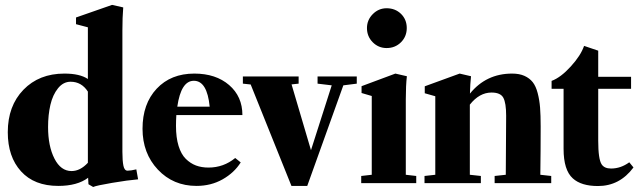

<svg xmlns="http://www.w3.org/2000/svg" viewBox="-20 -746 2617 782"><path d="M359.4 15.6 340.3 4.4 338.9 -22Q294.9 11.2 217.3 11.2Q119.6 11.2 65.7 -48.1Q11.7 -107.4 11.7 -207.5Q11.7 -314.5 75.4 -380.4Q139.2 -446.3 242.2 -446.3Q305.2 -446.3 337.9 -424.3V-634.8L289.6 -647.5V-674.8L436.5 -726.1L481.9 -715.8Q478.5 -675.3 478.5 -621.6V-127.4Q478.5 -90.8 482.7 -70.8Q486.8 -50.8 499.5 -50.8Q512.7 -50.8 535.2 -56.2L542.5 -15.6Q501.5 -12.2 436.5 -1.2Q371.6 9.8 359.4 15.6ZM271.5 -49.3Q306.6 -49.3 337.9 -83V-373Q312 -413.1 267.6 -413.1Q237.8 -413.1 216.3 -386.5Q194.8 -359.9 185.3 -319.1Q175.8 -278.3 175.8 -228.5Q175.8 -150.9 201.7 -100.1Q227.5 -49.3 271.5 -49.3Z M780.3 11.2Q685.5 11.2 623 -55.2Q560.5 -121.6 560.5 -221.7Q560.5 -323.2 618.2 -384.8Q675.8 -446.3 771.5 -446.3Q858.9 -446.3 913.1 -399.7Q967.3 -353 967.3 -277.3H698.2Q696.8 -254.4 696.8 -232.9Q696.8 -185.5 707.3 -151.6Q717.8 -117.7 736.6 -99.1Q755.4 -80.6 778.1 -72Q800.8 -63.5 829.1 -63.5Q890.6 -63.5 938 -102.5L960.4 -84.5Q934.1 -42.5 886.7 -15.6Q839.4 11.2 780.3 11.2ZM769.5 -417Q717.3 -417 702.1 -311.5H834Q823.7 -417 769.5 -417Z M1167 11.2 1001 -401.9 969.2 -405.3V-434.6H1196.3V-405.3L1167.5 -402.3L1246.6 -134.3L1331.1 -398.4L1273.4 -405.3V-434.6H1433.1V-405.3L1378.4 -398.4L1231.4 11.2Z M1554.7 -550.3Q1521.5 -550.3 1498 -574Q1474.6 -597.7 1474.6 -631.8Q1474.6 -664.6 1498.3 -688.5Q1522 -712.4 1554.7 -712.4Q1589.8 -712.4 1613.3 -689.5Q1636.7 -666.5 1636.7 -631.8Q1636.7 -597.2 1613 -573.7Q1589.4 -550.3 1554.7 -550.3ZM1451.2 0V-29.3L1494.1 -34.2V-355L1452.6 -367.2V-395L1590.3 -446.3L1637.2 -435.5Q1632.8 -398.4 1632.8 -341.3V-34.2L1675.3 -29.3V0Z M1709 0V-29.3L1752.9 -34.2V-354L1710 -366.2V-394.5L1852.1 -446.3L1898.4 -435.5Q1895 -404.8 1894 -364.7Q1960 -446.3 2065.9 -446.3Q2095.2 -446.3 2116 -437Q2136.7 -427.7 2149.7 -411.4Q2162.6 -395 2169.9 -366.9Q2177.2 -338.9 2179.7 -307.6Q2182.1 -276.4 2182.1 -231Q2182.1 -132.3 2180.7 -34.2L2225.1 -29.3V0H1994.6V-29.3L2040 -34.2Q2041.5 -196.8 2041.5 -274.9Q2041.5 -326.7 2030 -347.9Q2018.6 -369.1 1981.9 -369.1Q1932.6 -369.1 1893.6 -319.8V-34.2L1938.5 -29.3V0Z M2415.5 11.7Q2347.2 11.7 2313 -19.5Q2275.4 -53.2 2275.4 -139.6V-384.3H2226.6V-416.5Q2263.7 -430.2 2304.4 -474.9Q2345.2 -519.5 2358.9 -559.1L2416.5 -539.6V-433.1H2550.3V-384.3H2416.5V-172.9Q2416.5 -97.2 2430.7 -76.2Q2441.9 -59.6 2468.8 -59.6Q2508.3 -59.6 2543 -85L2560.1 -64Q2503.9 11.7 2415.5 11.7Z"/></svg>

Font: Elstob Grade
Style: Regular
Weight: 400
Designer: Peter S. Baker
Version: Version 1.015